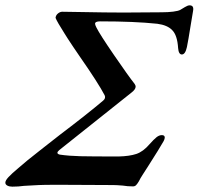

<svg xmlns="http://www.w3.org/2000/svg" viewBox="-57 -693 744 719"><path d="M-37 -9Q-37 -17 -25.5 -29.5Q-14 -42 11 -63Q39 -88 93 -130Q147 -172 167 -188Q270 -266 329 -316Q340 -325 335 -336Q311 -382 242 -481Q232 -496 217.5 -517Q203 -538 197 -548L185 -567Q157 -611 151 -626Q152 -636 160 -642.5Q168 -649 176 -649L241 -648Q343 -646 407 -646L548 -647Q573 -647 592 -649.5Q611 -652 618 -656Q625 -660 635.5 -666.5Q646 -673 653 -673Q670 -673 666 -652L657 -598Q648 -541 643 -517Q637 -489 624 -489Q612 -489 610 -513Q607 -561 588 -580Q570 -599 532 -604Q447 -613 318 -613Q299 -613 299 -604Q299 -600 304 -590Q317 -564 370.5 -486Q424 -408 447 -379Q451 -373 451 -369Q451 -358 435 -346L165 -131Q158 -125 158 -121Q158 -116 167 -114Q201 -109 244 -108Q287 -107 387 -107Q428 -108 453.5 -116.5Q479 -125 503 -153Q519 -171 529 -179Q539 -187 549 -187Q560 -187 560 -178Q560 -173 556 -165Q542 -140 498 -71Q491 -60 479 -41.5Q467 -23 463 -14Q457 -4 452.5 0.5Q448 5 441 5Q420 5 403 2Q379 0 367 0L165 -1Q103 -1 88 0L33 3Q12 6 -11 6Q-22 6 -29.5 2Q-37 -2 -37 -9Z"/></svg>

Font: EB Garamond SemiBold
Style: Italic
Weight: 600
Italic angle: -17.2°
Designer: Georg Duffner and Octavio Pardo
Foundry: Georg Duffner
Version: Version 1.000